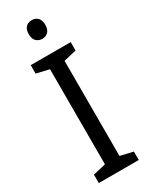

<svg xmlns="http://www.w3.org/2000/svg" viewBox="-235 -961 788 1007"><g transform="rotate(-30 159.0 -458.0)"><path d="M280 0H38V-51L115 -69V-645L38 -663V-714H280V-663L203 -645V-69L280 -51ZM161 -916Q182 -916 196 -902Q210 -888 210 -859Q210 -831 196 -817Q182 -803 161 -803Q139 -803 124.5 -817Q110 -831 110 -859Q110 -888 124 -902Q138 -916 161 -916Z"/></g></svg>

Font: Noto Sans Gurmukhi SemiCondensed
Style: Regular
Weight: 400
Width: 4
Designer: Jelle Bosma - Monotype Design Team
Foundry: Monotype Imaging Inc.
Version: Version 2.004; ttfautohint (v1.8.4.7-5d5b)